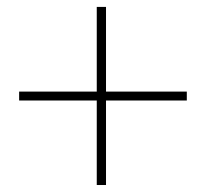

<svg xmlns="http://www.w3.org/2000/svg" viewBox="-20 -609 602 558"><path d="M288.1 -342.8H522.9V-316.9H288.1V-71.3H261.2V-316.9H35.6V-342.8H261.2V-588.9H288.1Z"/></svg>

Font: RobotoDraft Thin
Style: Regular
Weight: 250
Version: Version 2.001153; 2014